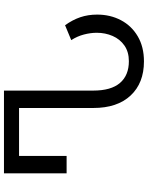

<svg xmlns="http://www.w3.org/2000/svg" viewBox="94 -848 764 993"><g transform="rotate(-90 476.5 -352.0)"><path d="M655 10Q543 10 478.5 -59Q414 -128 414 -252V-636H166V-390H76V-714H504V-252Q504 -160 543.5 -114Q583 -68 656 -68Q704 -68 737 -91Q770 -114 786.5 -152Q803 -190 803 -234Q803 -266 794 -300.5Q785 -335 765 -366L842 -398Q870 -359 883.5 -319Q897 -279 897 -232Q897 -164 868 -109Q839 -54 784.5 -22Q730 10 655 10Z"/></g></svg>

Font: Noto Sans Living
Style: Regular
Weight: 400
Designer: Monotype Design Team
Foundry: Monotype Imaging Inc.
Version: Version 2.013; ttfautohint (v1.8.4.7-5d5b)